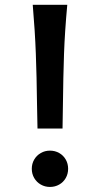

<svg xmlns="http://www.w3.org/2000/svg" viewBox="-20 -757 416 790"><path d="M132.3 -329.1Q130.9 -444.8 127.4 -536.6Q124 -628.4 114.7 -737.3H256.8Q246.6 -626.5 243.4 -534.9Q240.2 -443.4 238.8 -319.8L237.3 -228H134.3Q133.3 -262.2 132.3 -329.1ZM185.5 -137.2Q206.5 -137.2 223.6 -127.4Q240.7 -117.7 250.5 -100.6Q260.3 -83.5 260.3 -62.5Q260.3 -41.5 250.5 -24.4Q240.7 -7.3 223.6 2.4Q206.5 12.2 185.5 12.2Q165 12.2 147.9 2.4Q130.9 -7.3 120.8 -24.4Q110.8 -41.5 110.8 -62.5Q110.8 -83.5 120.8 -100.6Q130.9 -117.7 147.9 -127.4Q165 -137.2 185.5 -137.2Z"/></svg>

Font: Lesson One Medium
Style: Regular
Weight: 500
Designer: But Ko, Victor Gaultney, Annie Olsen, Julie Remington, Don Collingsworth, Eric Hays, Becca Hirsbrunner
Version: Version 1.100